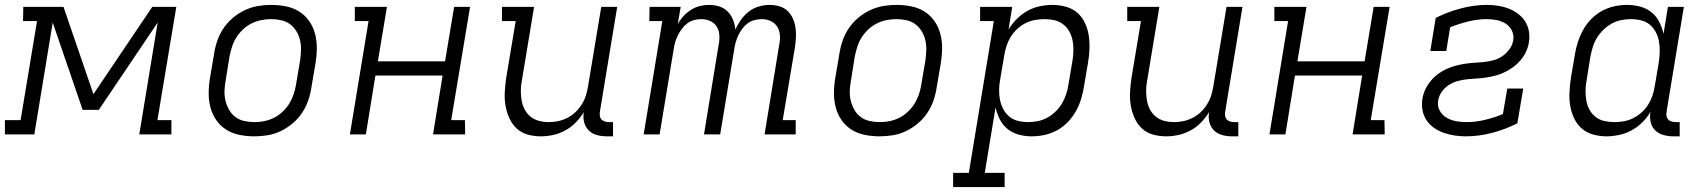

<svg xmlns="http://www.w3.org/2000/svg" viewBox="-35 -548 6955 783"><path d="M-15 0V-58H49L116 -462H59L60 -520H224L346 -164L586 -520H684L607 -58H664V0H533L608 -456L368 -100H302L180 -456L105 0Z M1002 8Q971 8 941.5 2Q912 -4 888 -19Q864 -34 847.5 -57.5Q831 -81 823.5 -109Q816 -137 816 -167Q816 -197 821 -228L838 -328Q842 -355 851 -381.5Q860 -408 876 -432Q892 -456 914.5 -475Q937 -494 963.5 -506.5Q990 -519 1017 -523.5Q1044 -528 1071 -528Q1102 -528 1131.5 -522Q1161 -516 1185 -501Q1209 -486 1225.5 -462.5Q1242 -439 1249.5 -411Q1257 -383 1257 -353Q1257 -323 1252 -292L1235 -192Q1231 -165 1222 -138.5Q1213 -112 1197 -88Q1181 -64 1158.5 -45Q1136 -26 1110 -13.5Q1084 -1 1056.5 3.5Q1029 8 1002 8ZM1003 -50Q1023 -50 1043 -54Q1063 -58 1082 -67.5Q1101 -77 1117 -92Q1133 -107 1144 -124.5Q1155 -142 1162 -162Q1169 -182 1172 -202L1189 -302Q1192 -323 1192.5 -344Q1193 -365 1188.5 -384.5Q1184 -404 1173.5 -421Q1163 -438 1147.5 -449.5Q1132 -461 1112 -465.5Q1092 -470 1071 -470Q1051 -470 1030.5 -466Q1010 -462 991 -452.5Q972 -443 956 -428Q940 -413 929 -395.5Q918 -378 911.5 -358Q905 -338 901 -318L885 -218Q881 -197 880.5 -176Q880 -155 885 -135.5Q890 -116 900 -99Q910 -82 925.5 -70.5Q941 -59 961.5 -54.5Q982 -50 1003 -50Z M1392 0 1468 -462H1412V-520H1543L1506 -298H1780L1817 -520H1882L1805 -58H1861L1862 0H1731L1770 -240H1496L1457 0Z M2171 8Q2142 8 2116 0.5Q2090 -7 2071.5 -24.5Q2053 -42 2042 -66.5Q2031 -91 2026.5 -117.5Q2022 -144 2023.5 -172Q2025 -200 2029 -228L2068 -462H2012V-520H2143L2093 -218Q2089 -198 2089 -177.5Q2089 -157 2092.5 -137.5Q2096 -118 2105 -101Q2114 -84 2129 -72Q2144 -60 2163.5 -55Q2183 -50 2203 -50Q2222 -50 2241 -54Q2260 -58 2278 -67Q2296 -76 2311 -90Q2326 -104 2337 -121.5Q2348 -139 2354 -157.5Q2360 -176 2363 -195L2417 -520H2482L2412 -96Q2410 -86 2411 -77Q2412 -68 2417.5 -61.5Q2423 -55 2431.5 -52.5Q2440 -50 2449 -50H2465V8H2439Q2418 8 2398.5 2.5Q2379 -3 2365.5 -16.5Q2352 -30 2347 -50Q2342 -70 2346 -91Q2332 -68 2313 -48.5Q2294 -29 2270 -16Q2246 -3 2220.5 2.5Q2195 8 2171 8Z M2590 0 2666 -462H2613L2614 -520H2741L2729 -450Q2739 -468 2753 -483Q2767 -498 2784 -508.5Q2801 -519 2819.5 -523.5Q2838 -528 2857 -528Q2879 -528 2899 -521.5Q2919 -515 2933 -500.5Q2947 -486 2954.5 -467Q2962 -448 2964 -427Q2973 -448 2986.5 -467Q3000 -486 3018.5 -500.5Q3037 -515 3059.5 -521.5Q3082 -528 3103 -528Q3124 -528 3143 -522.5Q3162 -517 3176 -504Q3190 -491 3198 -473.5Q3206 -456 3209 -436.5Q3212 -417 3211 -397Q3210 -377 3207 -356L3157 -58H3210V0H3083L3143 -367Q3147 -386 3145.5 -405.5Q3144 -425 3134 -440Q3124 -455 3107.5 -462.5Q3091 -470 3071 -470Q3057 -470 3041.5 -466Q3026 -462 3013.5 -452.5Q3001 -443 2991.5 -430Q2982 -417 2975.5 -403Q2969 -389 2965 -374.5Q2961 -360 2959 -345L2902 0H2836L2896 -367Q2900 -386 2898.5 -405.5Q2897 -425 2887.5 -440Q2878 -455 2861 -462.5Q2844 -470 2825 -470Q2810 -470 2795 -466Q2780 -462 2767.5 -452.5Q2755 -443 2745.5 -430Q2736 -417 2729 -403Q2722 -389 2718 -374.5Q2714 -360 2712 -345L2655 0Z M3552 8Q3521 8 3491.5 2Q3462 -4 3438 -19Q3414 -34 3397.5 -57.5Q3381 -81 3373.5 -109Q3366 -137 3366 -167Q3366 -197 3371 -228L3388 -328Q3392 -355 3401 -381.5Q3410 -408 3426 -432Q3442 -456 3464.5 -475Q3487 -494 3513.5 -506.5Q3540 -519 3567 -523.5Q3594 -528 3621 -528Q3652 -528 3681.5 -522Q3711 -516 3735 -501Q3759 -486 3775.5 -462.5Q3792 -439 3799.5 -411Q3807 -383 3807 -353Q3807 -323 3802 -292L3785 -192Q3781 -165 3772 -138.5Q3763 -112 3747 -88Q3731 -64 3708.5 -45Q3686 -26 3660 -13.5Q3634 -1 3606.5 3.5Q3579 8 3552 8ZM3553 -50Q3573 -50 3593 -54Q3613 -58 3632 -67.5Q3651 -77 3667 -92Q3683 -107 3694 -124.5Q3705 -142 3712 -162Q3719 -182 3722 -202L3739 -302Q3742 -323 3742.5 -344Q3743 -365 3738.5 -384.5Q3734 -404 3723.5 -421Q3713 -438 3697.5 -449.5Q3682 -461 3662 -465.5Q3642 -470 3621 -470Q3601 -470 3580.5 -466Q3560 -462 3541 -452.5Q3522 -443 3506 -428Q3490 -413 3479 -395.5Q3468 -378 3461.5 -358Q3455 -338 3451 -318L3435 -218Q3431 -197 3430.5 -176Q3430 -155 3435 -135.5Q3440 -116 3450 -99Q3460 -82 3475.5 -70.5Q3491 -59 3511.5 -54.5Q3532 -50 3553 -50Z M3852 215V157H3916L4018 -462H3962V-520H4093L4078 -428Q4093 -452 4112.5 -471.5Q4132 -491 4155.5 -504Q4179 -517 4205.5 -522.5Q4232 -528 4257 -528Q4285 -528 4312 -520.5Q4339 -513 4358.5 -496Q4378 -479 4389.5 -454.5Q4401 -430 4405 -403.5Q4409 -377 4408 -348.5Q4407 -320 4402 -292L4385 -192Q4381 -167 4373 -141.5Q4365 -116 4351.5 -92.5Q4338 -69 4318.5 -49Q4299 -29 4274.5 -16Q4250 -3 4224 2.5Q4198 8 4172 8Q4145 8 4119.5 1Q4094 -6 4074 -22Q4054 -38 4042.5 -61Q4031 -84 4025 -110L3981 157H4062V215ZM4158 -50Q4177 -50 4197 -54Q4217 -58 4235.5 -68Q4254 -78 4269.5 -93Q4285 -108 4295.5 -125.5Q4306 -143 4312.5 -162.5Q4319 -182 4322 -202L4339 -302Q4342 -322 4342.5 -343Q4343 -364 4339 -383.5Q4335 -403 4325.5 -420Q4316 -437 4300.5 -449Q4285 -461 4265.5 -465.5Q4246 -470 4225 -470Q4206 -470 4186 -466.5Q4166 -463 4148 -454Q4130 -445 4114.5 -431Q4099 -417 4088 -399.5Q4077 -382 4070.5 -363Q4064 -344 4061 -325L4044 -225Q4040 -204 4039.5 -182.5Q4039 -161 4043 -141Q4047 -121 4056.5 -103Q4066 -85 4081 -72.5Q4096 -60 4116.5 -55Q4137 -50 4158 -50Z M4721 8Q4692 8 4666 0.5Q4640 -7 4621.5 -24.5Q4603 -42 4592 -66.5Q4581 -91 4576.5 -117.5Q4572 -144 4573.5 -172Q4575 -200 4579 -228L4618 -462H4562V-520H4693L4643 -218Q4639 -198 4639 -177.5Q4639 -157 4642.5 -137.5Q4646 -118 4655 -101Q4664 -84 4679 -72Q4694 -60 4713.5 -55Q4733 -50 4753 -50Q4772 -50 4791 -54Q4810 -58 4828 -67Q4846 -76 4861 -90Q4876 -104 4887 -121.5Q4898 -139 4904 -157.5Q4910 -176 4913 -195L4967 -520H5032L4962 -96Q4960 -86 4961 -77Q4962 -68 4967.5 -61.5Q4973 -55 4981.5 -52.5Q4990 -50 4999 -50H5015V8H4989Q4968 8 4948.5 2.5Q4929 -3 4915.5 -16.5Q4902 -30 4897 -50Q4892 -70 4896 -91Q4882 -68 4863 -48.5Q4844 -29 4820 -16Q4796 -3 4770.5 2.5Q4745 8 4721 8Z M5142 0 5218 -462H5162V-520H5293L5256 -298H5530L5567 -520H5632L5555 -58H5611L5612 0H5481L5520 -240H5246L5207 0Z M5943 8Q5919 8 5896.5 4.5Q5874 1 5852.5 -6.5Q5831 -14 5812.5 -27Q5794 -40 5782 -58.5Q5770 -77 5766 -99.5Q5762 -122 5766 -146Q5769 -165 5777.5 -183Q5786 -201 5799 -217Q5812 -233 5828.5 -245.5Q5845 -258 5863.5 -266.5Q5882 -275 5901 -280Q5920 -285 5939.5 -288Q5959 -291 5978 -292Q5997 -293 6016 -295Q6035 -297 6054.5 -302Q6074 -307 6091 -318.5Q6108 -330 6120.5 -347Q6133 -364 6136 -383Q6140 -404 6131 -422.5Q6122 -441 6105.5 -451.5Q6089 -462 6069 -466Q6049 -470 6028 -470Q5991 -470 5953 -460.5Q5915 -451 5879 -437L5863 -340H5798L5820 -475Q5870 -500 5923.5 -514Q5977 -528 6029 -528Q6052 -528 6074.5 -524.5Q6097 -521 6117.5 -513Q6138 -505 6155.5 -492Q6173 -479 6184.5 -461Q6196 -443 6200 -420.5Q6204 -398 6200 -375Q6197 -356 6188.5 -337.5Q6180 -319 6166.5 -303Q6153 -287 6136.5 -275Q6120 -263 6102 -254Q6084 -245 6065 -240Q6046 -235 6027 -232Q6008 -229 5988.5 -228Q5969 -227 5950 -225Q5931 -223 5911.5 -218Q5892 -213 5874.5 -202Q5857 -191 5845 -174Q5833 -157 5830 -138Q5826 -116 5836 -97.5Q5846 -79 5863.5 -68.5Q5881 -58 5902 -54Q5923 -50 5945 -50Q5982 -50 6020 -59Q6058 -68 6094 -83L6112 -187H6177L6153 -45Q6103 -20 6049.5 -6Q5996 8 5943 8Z M6516 8Q6488 8 6461.5 0.5Q6435 -7 6415.5 -24Q6396 -41 6384.5 -65.5Q6373 -90 6368.5 -116.5Q6364 -143 6365.5 -171.5Q6367 -200 6371 -228L6388 -328Q6392 -353 6400.5 -378.5Q6409 -404 6422 -427.5Q6435 -451 6455 -471Q6475 -491 6499 -504Q6523 -517 6549 -522.5Q6575 -528 6601 -528Q6628 -528 6654 -521Q6680 -514 6700 -498Q6720 -482 6731.5 -459Q6743 -436 6749 -410L6767 -520H6832L6762 -96Q6760 -86 6761 -77Q6762 -68 6767.5 -61.5Q6773 -55 6781.5 -52.5Q6790 -50 6799 -50H6815V8H6789Q6768 8 6748.5 2.5Q6729 -3 6715 -16.5Q6701 -30 6696.5 -50.5Q6692 -71 6696 -92Q6682 -68 6662 -48.5Q6642 -29 6618 -16Q6594 -3 6567.5 2.5Q6541 8 6516 8ZM6549 -50Q6568 -50 6587.5 -53.5Q6607 -57 6625 -66Q6643 -75 6659 -89Q6675 -103 6686 -120.5Q6697 -138 6703.5 -157Q6710 -176 6713 -195L6730 -295Q6733 -316 6733.5 -337.5Q6734 -359 6730.5 -379Q6727 -399 6717.5 -417Q6708 -435 6693 -447.5Q6678 -460 6657.5 -465Q6637 -470 6616 -470Q6597 -470 6576.5 -466Q6556 -462 6538 -452Q6520 -442 6504.5 -427Q6489 -412 6478 -394.5Q6467 -377 6461 -357.5Q6455 -338 6451 -318L6435 -218Q6431 -198 6431 -177Q6431 -156 6434.5 -136.5Q6438 -117 6447.5 -100Q6457 -83 6472.5 -71Q6488 -59 6508 -54.5Q6528 -50 6549 -50Z"/></svg>

Font: Iosevka Etoile Light
Style: Italic
Weight: 300
Italic angle: -9°
Designer: Belleve Invis
Foundry: Belleve Invis
Version: Version 22.1.2; ttfautohint (v1.8.4)